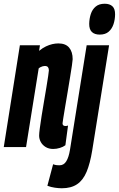

<svg xmlns="http://www.w3.org/2000/svg" viewBox="-36 -786 635 1026"><path d="M70.2 -544H177.4L173 -514.3Q191.7 -529.7 209.3 -538Q226.8 -546.3 243.6 -550.2Q260.4 -554 275.9 -554Q314.5 -554 333.4 -531.6Q352.3 -509.1 352.3 -469.6Q352.3 -462.9 348.4 -436.4Q344.4 -409.8 338.3 -372.1Q332.2 -334.4 325.3 -293.5Q318.3 -252.5 312.2 -215.9Q306.1 -179.2 302.2 -155Q298.2 -130.7 298.2 -126.9Q298.2 -119.4 302.2 -116.1Q306.1 -112.7 313.8 -112.7Q316.7 -112.7 320.1 -113Q323.5 -113.3 327.6 -115.2L313.4 -9.9Q301.3 -0.7 283.5 4.6Q265.7 10 248.6 10Q224.6 10 207.7 -0.5Q190.8 -10.9 182 -27.1Q173.1 -43.3 173.1 -61.6Q173.1 -73.4 176.9 -101.8Q180.7 -130.2 186.5 -167.4Q192.2 -204.5 199.2 -244.2Q206.1 -284 211.9 -319.4Q217.6 -354.9 221.4 -379.4Q225.2 -403.9 225.2 -409.9Q225.2 -420.3 220.5 -426.8Q215.7 -433.4 203.5 -433.4Q198.7 -433.4 192.9 -432Q187.1 -430.6 181.5 -427.7Q175.8 -424.9 170.7 -420.4L103.2 0H-15.9ZM523.5 -766Q550.2 -766 564.8 -752.4Q579.3 -738.8 579 -709Q578.7 -681.6 570.6 -656.8Q562.4 -632.1 544.7 -616.6Q527 -601.1 496.9 -601.1Q469.8 -601.1 455.1 -615Q440.4 -629 440.7 -658.8Q441.3 -686.9 449.3 -711.3Q457.3 -735.7 475.4 -750.9Q493.4 -766 523.5 -766ZM546.9 -544 456.8 17.8Q445.6 86.8 426.9 131.8Q408.1 176.9 376.1 198.4Q344.1 220 294.6 220Q278.5 220 257.6 217.1Q236.6 214.2 217.2 206.7L247.8 91.7Q258.4 95.7 266.5 96.5Q274.6 97.3 282.1 97.3Q305.1 97.3 318.3 75.7Q331.5 54.2 338 14.2L427.1 -544Z"/></svg>

Font: Georama
Style: Italic
Weight: 400
Width: 2
Italic angle: -9°
Designer: Jean-Baptiste Levee
Foundry: Production Type
Version: Version 1.000